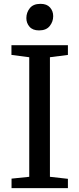

<svg xmlns="http://www.w3.org/2000/svg" viewBox="-20 -978 412 998"><path d="M132 -59V-680.5L39.5 -692.5V-743H333V-692.5L239.5 -680.5V-59L333 -48.5V0H40V-49.5ZM182.5 -820Q150 -820 133.5 -839Q117 -858 117 -884Q117 -913 135 -935.5Q153 -958 190 -958H191Q223.5 -958 240 -939.2Q256.5 -920.5 256.5 -894Q256.5 -865.5 238.5 -842.8Q220.5 -820 183.5 -820Z"/></svg>

Font: Merriweather
Style: Regular
Weight: 400
Designer: Eben Sorkin
Foundry: Eben Sorkin
Version: Version 2.100; ttfautohint (v1.7.19-72a1) -l 8 -r 50 -G 200 